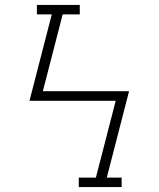

<svg xmlns="http://www.w3.org/2000/svg" viewBox="-20 -755 640 775"><path d="M298 0V-38H367L447 -348H99L189 -697H129V-735H302V-697H233L153 -387H501L411 -38H471V0Z"/></svg>

Font: Iosevka Etoile Extralight
Style: Regular
Weight: 200
Designer: Belleve Invis
Foundry: Belleve Invis
Version: Version 22.1.2; ttfautohint (v1.8.4)